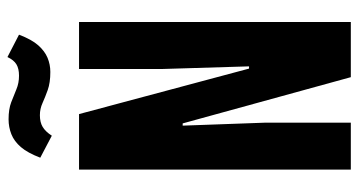

<svg xmlns="http://www.w3.org/2000/svg" viewBox="-243 -718 961 515"><g transform="rotate(-90 237.5 -460.5)"><path d="M40 0V-729H189L311 -273H317L310 -504V-729H436V0H288L164 -451H158L166 -229V0ZM302 -806Q273 -806 253.5 -813Q234 -820 218.5 -827Q203 -834 186 -834Q167 -834 154.5 -826.5Q142 -819 131 -802L72 -833Q85 -867 100.5 -885Q116 -903 135 -910.5Q154 -918 175 -918Q202 -918 220.5 -911Q239 -904 255.5 -897Q272 -890 292 -890Q311 -890 322.5 -897Q334 -904 342 -921L402 -890Q389 -856 373.5 -838.5Q358 -821 340 -813.5Q322 -806 302 -806Z"/></g></svg>

Font: Mona Sans Condensed
Style: Bold
Weight: 700
Width: 3
Designer: Deni Anggara
Foundry: GitHub
Version: Version 2.000